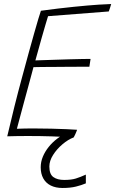

<svg xmlns="http://www.w3.org/2000/svg" viewBox="-20 -679 573 955"><path d="M407 189.5V233Q386 242 358 249Q330 256 291 256Q257 256 232.5 243.8Q208 231.5 195.2 208.2Q182.5 185 182.5 153Q182.5 126 193.2 100.2Q204 74.5 222.2 51.8Q240.5 29 264.2 11Q288 -7 314 -18L346.5 4.5Q318.5 15 290.5 38.8Q262.5 62.5 244 91.8Q225.5 121 225.5 149.5Q225.5 187.5 245.5 201.8Q265.5 216 299 216Q334.5 216 357 209Q379.5 202 407 189.5ZM346.5 4.5Q289 1 234.8 -0.8Q180.5 -2.5 120.5 -2.5Q97 -2.5 68.5 -2.2Q40 -2 16 -1Q33 -74 51.5 -148Q70 -222 88.5 -290Q125.5 -427.5 149.8 -513Q174 -598.5 183.5 -625.5Q271.5 -637.5 345.8 -645Q420 -652.5 469.8 -655.8Q519.5 -659 533 -659Q529.5 -647 527.2 -639.5Q525 -632 521 -622L219 -598.5Q214 -582 205 -552Q196 -522 186.5 -488Q177 -454 168.8 -424.2Q160.5 -394.5 156 -378.5Q167 -379 193.8 -379.8Q220.5 -380.5 255 -381.8Q289.5 -383 324.8 -384Q360 -385 388.2 -385.5Q416.5 -386 430.5 -386L424.5 -347Q417 -347 390.8 -347Q364.5 -347 328.5 -346.8Q292.5 -346.5 255.5 -346.2Q218.5 -346 189 -345.8Q159.5 -345.5 146.5 -345Q144.5 -337 137.2 -310.2Q130 -283.5 120 -246.5Q110 -209.5 99.2 -170Q88.5 -130.5 79.2 -95.5Q70 -60.5 64 -38.5Q79.5 -39.5 107 -39.8Q134.5 -40 154.5 -40Q194.5 -40 235.5 -39Q276.5 -38 310.8 -36.5Q345 -35 363.5 -33.5Q361.5 -28.5 359.5 -23Q357.5 -17.5 355 -12.5Q352.5 -7.5 350.5 -3.2Q348.5 1 346.5 4.5Z"/></svg>

Font: Grandstander Thin Thin
Style: Italic
Weight: 250
Italic angle: -15°
Version: Version 1.200